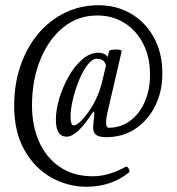

<svg xmlns="http://www.w3.org/2000/svg" viewBox="-20 -696 673 732"><path d="M310 16Q238 16 175 -19.5Q112 -55 73 -124Q34 -193 34 -293Q34 -375 58 -445Q82 -515 125 -566.5Q168 -618 227 -647Q286 -676 356 -676Q425 -676 480 -643.5Q535 -611 567 -552.5Q599 -494 599 -415Q599 -347 571.5 -292Q544 -237 496 -205Q448 -173 385 -173Q360 -173 347.5 -181Q335 -189 335 -210Q335 -217 337 -234.5Q339 -252 340 -267L335 -270Q275 -175 234 -175Q193 -175 193 -240Q193 -277 206 -320.5Q219 -364 241.5 -404Q264 -444 293.5 -469.5Q323 -495 356 -495Q378 -495 391 -479L396 -501Q397 -505 409 -506.5Q421 -508 433 -506.5Q445 -505 444 -501L388 -260Q384 -242 384.5 -225.5Q385 -209 395 -209Q440 -209 475.5 -235Q511 -261 531.5 -307Q552 -353 552 -411Q552 -478 526 -529Q500 -580 454.5 -608.5Q409 -637 351 -637Q277 -637 221 -591.5Q165 -546 133.5 -468Q102 -390 102 -294Q102 -217 129 -156Q156 -95 208 -59.5Q260 -24 334 -24Q394 -24 459 -60Q465 -63 471 -52.5Q477 -42 471 -38Q436 -10 395.5 3Q355 16 310 16ZM261 -218Q283 -218 326 -282Q356 -329 370 -387L384 -446Q379 -472 349 -472Q331 -472 313 -448Q295 -424 280.5 -388Q266 -352 257.5 -315Q249 -278 249 -252Q249 -218 261 -218Z"/></svg>

Font: Junicode Two Beta Condensed Medium
Style: Regular
Weight: 500
Width: 3
Designer: Peter S. Baker
Foundry: Briery Creek Software
Version: Version 1.053; ttfautohint (v1.8.4)